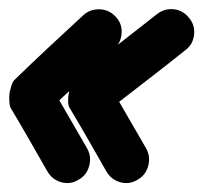

<svg xmlns="http://www.w3.org/2000/svg" viewBox="-21 -476 448 423"><path d="M396 -436Q409 -420 406.5 -399Q404 -378 388 -366Q343 -330 297.5 -295Q252 -260 207 -225Q202 -221 202.5 -232.5Q203 -244 206 -259Q209 -273 213 -284Q217 -295 220 -290Q240 -254 260.5 -219Q281 -184 301 -149Q311 -131 305.5 -110.5Q300 -90 282 -80Q264 -69 244 -74.5Q224 -80 213 -99Q193 -134 173 -169Q153 -204 132 -239Q129 -245 129 -254Q129 -263 131 -273Q133 -283 136.5 -291.5Q140 -300 145 -304Q190 -339 235 -374.5Q280 -410 325 -445Q342 -458 362.5 -455.5Q383 -453 396 -436ZM233 -440Q248 -425 247 -404Q246 -383 231 -368Q194 -333 156 -298Q118 -263 81 -228Q77 -224 77 -235Q77 -246 79 -260Q81 -273 84 -283.5Q87 -294 90 -290Q110 -254 130.5 -219Q151 -184 171 -149Q181 -131 175.5 -110.5Q170 -90 152 -80Q134 -69 114 -74.5Q94 -80 83 -99Q63 -134 43 -169Q23 -204 2 -239Q0 -244 -0.5 -253Q-1 -262 0 -271Q2 -281 5 -289.5Q8 -298 12 -301Q49 -337 86.5 -372Q124 -407 162 -442Q177 -456 198 -455.5Q219 -455 233 -440Z"/></svg>

Font: FRB American Cursive Guidelines Arrows Ultra
Style: Bold Italic
Weight: 1000
Italic angle: -25°
Version: Version 2.0;Modular Font Editor K font №1